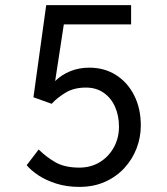

<svg xmlns="http://www.w3.org/2000/svg" viewBox="-20 -720 656 752"><path d="M291 12Q241 12 200.2 -1Q159.5 -14 130.2 -33.5Q101 -53 84.5 -73L131.5 -134.5Q160.5 -105.5 197 -84.5Q233.5 -63.5 290.5 -63.5Q336 -63.5 371 -85Q406 -106.5 426 -143Q446 -179.5 446 -224Q446 -266.5 430.8 -301.2Q415.5 -336 386.2 -356.5Q357 -377 316.5 -377Q269 -377 235.8 -356.5Q202.5 -336 182.5 -313.5L111 -339L161 -700H493.5V-624.5H230L196 -402.5Q221.5 -427.5 255.5 -441.2Q289.5 -455 329.5 -455Q389.5 -455 435 -425.8Q480.5 -396.5 506 -345.5Q531.5 -294.5 531.5 -228.5Q531.5 -182 515 -139Q498.5 -96 467.2 -62Q436 -28 391.5 -8Q347 12 291 12Z"/></svg>

Font: Overpass Mono Light
Style: Regular
Weight: 400
Monospace: yes
Version: Version 4.000